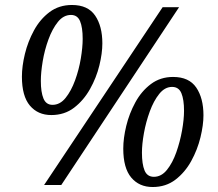

<svg xmlns="http://www.w3.org/2000/svg" viewBox="-20 -743 874 771"><path d="M186 -281Q132 -281 100 -319Q68 -357 68 -435Q68 -477 80 -526.5Q92 -576 116.5 -621Q141 -666 179 -694.5Q217 -723 269 -723Q333 -723 362 -680.5Q391 -638 391 -569Q391 -529 379 -480Q367 -431 341.5 -385.5Q316 -340 277.5 -310.5Q239 -281 186 -281ZM157 0 633 -714H699L226 0ZM191 -322Q221 -322 243.5 -350Q266 -378 281.5 -420.5Q297 -463 304.5 -508Q312 -553 312 -587Q312 -633 301.5 -658Q291 -683 265 -683Q235 -683 212.5 -655Q190 -627 174.5 -584.5Q159 -542 151.5 -497Q144 -452 144 -418Q144 -373 154.5 -347.5Q165 -322 191 -322ZM593 8Q539 8 507 -30Q475 -68 475 -146Q475 -188 487 -237.5Q499 -287 523.5 -332Q548 -377 586 -405.5Q624 -434 675 -434Q739 -434 768 -391.5Q797 -349 797 -280Q797 -241 785 -191.5Q773 -142 748 -96.5Q723 -51 684.5 -21.5Q646 8 593 8ZM598 -33Q628 -33 650.5 -61Q673 -89 688 -131.5Q703 -174 711 -219Q719 -264 719 -298Q719 -343 708.5 -368.5Q698 -394 671 -394Q642 -394 619.5 -366Q597 -338 581.5 -295.5Q566 -253 558 -208.5Q550 -164 550 -130Q550 -84 560.5 -58.5Q571 -33 598 -33Z"/></svg>

Font: Noto Serif Tamil SemiCondensed
Style: Italic
Weight: 400
Width: 4
Italic angle: -12°
Designer: Indian Type Foundry, Tom Grace, and the Monotype Design Team
Foundry: Monotype Imaging Inc.
Version: Version 2.003; ttfautohint (v1.8.4.7-5d5b)